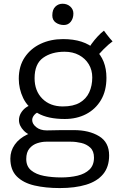

<svg xmlns="http://www.w3.org/2000/svg" viewBox="-20 -732 656 1002"><path d="M318 -111Q229.5 -111 176.8 -141.5Q124 -172 101 -220.2Q78 -268.5 78 -321Q78 -386.5 109 -432.8Q140 -479 192.2 -503.5Q244.5 -528 309 -528Q417.5 -528 476.5 -474Q535.5 -420 535.5 -326Q535.5 -258 507 -210Q478.5 -162 429.5 -136.5Q380.5 -111 318 -111ZM292 249.5Q218 249.5 159.8 236Q101.5 222.5 67.8 188.8Q34 155 34 95.5Q34 55.5 57 22.8Q80 -10 122.5 -30.2Q165 -50.5 224 -51.5Q255.5 -52.5 293 -52.8Q330.5 -53 365.5 -53Q445 -53 497.2 -21.2Q549.5 10.5 549.5 79Q549.5 139 518.2 176.8Q487 214.5 429.2 232Q371.5 249.5 292 249.5ZM299.5 194Q345.5 194 384.5 184.8Q423.5 175.5 447 152.8Q470.5 130 470.5 90.5Q470.5 56.5 451.2 38.5Q432 20.5 404.2 14Q376.5 7.5 350.5 7.5Q329 7.5 303 7.5Q277 7.5 254.5 7.5Q232 7.5 220.5 7.5Q199 7.5 174.8 15.2Q150.5 23 133.8 42.8Q117 62.5 117 98Q117 136 142.5 157Q168 178 209.5 186Q251 194 299.5 194ZM183.5 -14Q130.5 -23 104.8 -49.5Q79 -76 79 -105Q79 -124.5 89 -141.8Q99 -159 115.2 -170.8Q131.5 -182.5 151 -186L197.5 -154.5Q171 -146 159.5 -132.8Q148 -119.5 148 -105.5Q148 -85.5 169 -68.5Q190 -51.5 224 -51.5ZM308 -176.5Q362.5 -176.5 396.2 -196.2Q430 -216 445.8 -250.5Q461.5 -285 461.5 -328Q461.5 -366.5 443.2 -396.8Q425 -427 392.5 -444.5Q360 -462 317 -462Q249 -462 204.8 -430.2Q160.5 -398.5 160.5 -324Q160.5 -257.5 201 -217Q241.5 -176.5 308 -176.5ZM478 -424.5 433 -461.5Q442 -481 457.2 -502.2Q472.5 -523.5 490 -542.2Q507.5 -561 522.5 -572Q526.5 -566.5 535 -555Q543.5 -543.5 552.8 -532.5Q562 -521.5 567.5 -516Q560 -511 547.2 -500Q534.5 -489 520.5 -475Q506.5 -461 494.8 -447.5Q483 -434 478 -424.5ZM306.5 -712.5Q330.5 -712.5 346.8 -697.8Q363 -683 363 -661.5Q363 -636 349.5 -618.8Q336 -601.5 313.5 -601.5Q289.5 -601.5 271.2 -614.2Q253 -627 253 -651.5Q253 -682 268.8 -697.2Q284.5 -712.5 306.5 -712.5Z"/></svg>

Font: Grandstander Thin Light
Style: Regular
Weight: 300
Version: Version 1.200